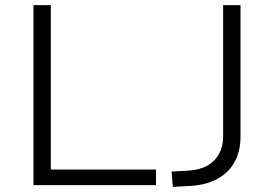

<svg xmlns="http://www.w3.org/2000/svg" viewBox="-20 -725 1073 752"><path d="M111 0V-705H179V-61H591V0ZM657 7 652 -53 722 -57Q763 -60 792.5 -76.5Q822 -93 838 -122.5Q854 -152 854 -191V-705H922V-189Q922 -133 899 -91Q876 -49 832.5 -25Q789 -1 729 3Z"/></svg>

Font: Nunito Sans 10pt SemiExpanded Light
Style: Regular
Weight: 300
Width: 6
Designer: Vernon Adams
Foundry: Vernon Adams
Version: Version 3.101;gftools[0.9.27]